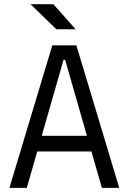

<svg xmlns="http://www.w3.org/2000/svg" viewBox="-20 -914 626 934"><path d="M25.9 0H110.4L161.1 -177.2H424.8L475.6 0H560.1L351.6 -693.4H234.4ZM183.1 -253.4 289.1 -623H296.9L402.8 -253.4ZM254.4 -771.5H348.1L239.7 -893.6H128.4Z"/></svg>

Font: Cascadia Mono PL SemiLight
Style: Regular
Weight: 350
Monospace: yes
Designer: Aaron Bell
Foundry: Saja Typeworks
Version: Version 2404.023